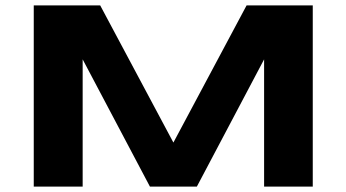

<svg xmlns="http://www.w3.org/2000/svg" viewBox="-20 -691 1283 711"><path d="M958 0V-471.2L709 0H535.2L286.1 -471.2V0H105V-670.9H351.1L622.1 -163.1L893.1 -670.9H1138.2V0Z"/></svg>

Font: Syncopate
Style: Bold
Weight: 700
Designer: Astigmatic (AOETI)
Foundry: Astigmatic (AOETI)
Version: Version 1.001 2011